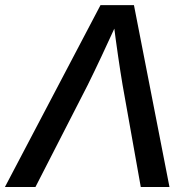

<svg xmlns="http://www.w3.org/2000/svg" viewBox="-48 -748 757 768"><path d="M-28.3 0 354 -727.5H487.8L629.9 0H515.1L442.4 -407.7Q434.1 -457 424.6 -522Q415 -586.9 403.3 -679.7H430.7Q389.2 -588.9 358.6 -523.9Q328.1 -459 302.7 -407.7L93.8 0Z"/></svg>

Font: Inter 24pt Medium
Style: Italic
Weight: 500
Italic angle: -9.3988°
Designer: Rasmus Andersson
Foundry: rsms
Version: Version 4.001;git-66647c0bb